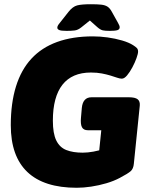

<svg xmlns="http://www.w3.org/2000/svg" viewBox="-20 -880 712 908"><path d="M343 8Q188 8 109.5 -66.5Q31 -141 31 -288Q31 -392 55.5 -471Q80 -550 128.5 -602.5Q177 -655 250 -681.5Q323 -708 419 -708Q453 -708 489 -703Q525 -698 557.5 -688.5Q590 -679 610 -666Q621 -659 627 -653Q633 -647 633 -636Q633 -626 625.5 -605Q618 -584 606 -561.5Q594 -539 581 -523.5Q568 -508 556 -508Q547 -508 534 -512.5Q521 -517 503 -522.5Q485 -528 462 -532.5Q439 -537 410 -537Q365 -537 331.5 -522.5Q298 -508 275.5 -479.5Q253 -451 241.5 -408.5Q230 -366 230 -309Q230 -249 246 -216Q262 -183 293.5 -170.5Q325 -158 371 -158Q395 -158 422 -163Q449 -168 473.5 -176.5Q498 -185 516 -194L440 -79L459 -264H396Q375 -264 367.5 -278.5Q360 -293 363 -324L367 -370Q372 -420 413 -420H589Q619 -420 631 -410.5Q643 -401 641 -380L613 -106Q611 -82 598 -70.5Q585 -59 547 -39Q519 -24 483.5 -13.5Q448 -3 411.5 2.5Q375 8 343 8ZM295 -734Q269 -734 260 -738Q251 -742 251 -749Q251 -754 254 -759.5Q257 -765 263 -772L304 -824Q324 -849 345 -854.5Q366 -860 410 -860Q440 -860 458.5 -858Q477 -856 488.5 -848.5Q500 -841 509 -824L538 -772Q542 -765 544 -760Q546 -755 546 -751Q546 -741 535.5 -737.5Q525 -734 499 -734Q477 -734 466 -736.5Q455 -739 441 -751L405 -783L365 -751Q349 -738 333.5 -736Q318 -734 295 -734Z"/></svg>

Font: Asap Black
Style: Italic
Weight: 900
Italic angle: -6°
Designer: Pablo Cosgaya
Foundry: Omnibus-Type
Version: Version 3.001